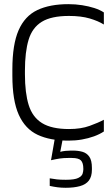

<svg xmlns="http://www.w3.org/2000/svg" viewBox="-20 -666 538 924"><path d="M479.8 -548Q453.2 -564.8 411.8 -577.1Q370.3 -589.3 312 -589.3Q227 -589.3 181.2 -561.2Q135.3 -533 117.7 -474.8Q100 -416.5 100 -325.7V-308.7Q100 -218.8 118.1 -160.5Q136.2 -102.2 182.4 -73.6Q228.7 -45 312 -45Q369.5 -45 411.3 -60.2Q453.2 -75.3 479.8 -89.7V-33.2Q459.3 -19.7 432.2 -9.8Q405 0 374.2 5.4Q343.5 10.8 309 10.8Q221.3 10.8 161.2 -17.2Q101.2 -45.3 70.3 -113.8Q39.5 -182.3 39.5 -302.3V-332Q39.5 -452 69.5 -520.5Q99.5 -589 159.6 -617.5Q219.7 -646 309 -646Q343.5 -646 375.1 -641Q406.7 -636 433.4 -627.5Q460.2 -619 479.8 -606.2ZM296 237.7Q275.2 237.7 257.6 235.4Q240 233.2 219.3 228.7V192.2Q237.8 195.5 253.7 197.3Q269.5 199.2 296.8 199.2Q339.3 199.2 356.7 190.3Q374 181.5 377.5 169.8Q381 158 381 149.8V145.7Q381 118.3 369.7 106.2Q358.3 94.2 325.8 94.2H308Q286.2 94.2 268.8 96.7Q251.5 99.2 225.5 105L244.5 -3.7H283.2L270 64.7Q281.3 61.5 295.1 60.1Q308.8 58.7 320.8 58.7H331.7Q355.7 58.7 376.4 64.4Q397.2 70.2 409.8 88Q422.3 105.8 422.3 142.2V150.8Q422.3 183.5 407.8 202.8Q393.2 222 364.5 229.8Q335.8 237.7 296 237.7Z"/></svg>

Font: Matangi Light
Style: Regular
Weight: 300
Designer: Prashant Pant
Foundry: The Graphic Ant
Version: Version 3.002